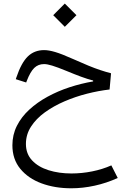

<svg xmlns="http://www.w3.org/2000/svg" viewBox="-20 -714 707 1060"><path d="M223.8 -437.4Q169.7 -437.4 133.5 -402.3Q97.4 -367.2 70.3 -286.2L67.2 -276.8L124.5 -258.6L127.9 -267.5Q147.3 -317.8 169.1 -339Q190.9 -360.2 223.5 -360.2Q240.5 -360.2 268.2 -351.7Q296 -343.3 346.7 -322.5Q392.9 -303.3 427.9 -290.4Q463 -277.5 494.2 -269.4V-264.5Q428.3 -253.3 363.7 -232.2Q299.2 -211 242.4 -180Q185.7 -149.1 141.9 -108.9Q98.2 -68.8 73.3 -19.4Q48.4 30 48.4 87.9Q48.4 164.8 91.9 217.8Q135.4 270.9 209.1 298.2Q282.7 325.5 373.5 325.5Q437.1 325.5 502.6 311.1Q568.1 296.8 630 268.6L594.7 199Q545.8 220.8 488.9 232.2Q431.9 243.7 374.2 243.7Q305.5 243.7 248.3 225.8Q191.1 207.8 157.1 171.5Q123.1 135.2 123.1 80.6Q123.1 28.5 151.4 -15.2Q179.6 -58.9 227.6 -93.7Q275.7 -128.4 335.8 -154.4Q395.9 -180.3 460.4 -196.7Q524.8 -213.1 585 -219.9L593 -309.4Q564.1 -317 534.2 -326.9Q504.3 -336.8 468.1 -351.6Q432 -366.4 384.5 -387.7Q320.7 -416.3 284.8 -426.8Q249 -437.4 223.8 -437.4ZM273.8 -630.1 337.8 -566 402.1 -630.1 337.8 -694.3Z"/></svg>

Font: Estedad-FD VF
Style: Regular
Weight: 100
Designer: Amin Abedi
Version: Version 7.3